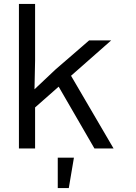

<svg xmlns="http://www.w3.org/2000/svg" viewBox="-20 -753 690 974"><path d="M76 0V-733H158V-445L155 -300L261 -400L432 -548H544L158 -208V0ZM459 0 261 -342 332 -383 556 0ZM273 201V47H355L329 201Z"/></svg>

Font: Azeret Mono Light
Style: Regular
Weight: 300
Designer: Martin Vácha
Foundry: Displaay
Version: Version 1.002